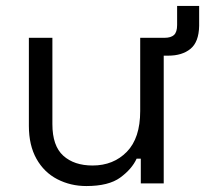

<svg xmlns="http://www.w3.org/2000/svg" viewBox="-20 -616 702 645"><path d="M270 9Q217 9 172.5 -14Q128 -37 102.5 -82.5Q77 -128 77 -193V-489H156V-199Q156 -126 192.5 -93Q229 -60 291 -60Q361 -60 406 -106Q451 -152 451 -243V-489H530V0H453V-83H439Q423 -48 384 -19.5Q345 9 270 9ZM519 -429V-489H533Q554 -489 564.5 -498.5Q575 -508 575 -532V-596H649V-529Q648 -475 620 -452Q592 -429 545 -429Z"/></svg>

Font: Space Grotesk Light
Style: Regular
Weight: 400
Version: Version 2.000